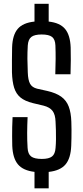

<svg xmlns="http://www.w3.org/2000/svg" viewBox="-20 -921 449 1034"><path d="M165.8 93.3V4.6Q104.3 -2.6 76.6 -35.9Q48.8 -69.1 46 -135.8Q45.5 -163.3 45.3 -187.7Q45.1 -212.1 45.7 -236.9Q46.3 -261.7 47.7 -290.1H128.6Q126.6 -246.4 126.3 -205.9Q126 -165.5 128.6 -124.4Q130.3 -91.6 147.7 -78.4Q165.1 -65.1 205.2 -65.1Q243.4 -65.1 260.2 -78.4Q277 -91.6 279.2 -124.4Q281.2 -145.8 281.5 -170.3Q281.9 -194.8 281.1 -219.3Q280.4 -243.8 279.2 -265.2Q278 -304.1 263 -323.8Q248 -343.4 214.8 -352L156.2 -365.9Q114.4 -376.3 90.5 -395.8Q66.6 -415.4 56.2 -448.4Q45.9 -481.4 44.4 -531.4Q43.9 -563 44.3 -596.9Q44.7 -630.8 45.2 -665.6Q47.2 -731.8 75.1 -765.1Q103 -798.4 165.8 -804.8V-900.5H242.2V-804.8Q302.6 -798.4 330.5 -765.1Q358.3 -731.8 360.6 -664.8Q361.6 -634.2 361.3 -597.4Q360.9 -560.7 359.8 -521.1H277.8Q279.3 -565.9 279.6 -603.2Q279.9 -640.5 278.4 -676.2Q277.1 -708.9 260.4 -722.1Q243.6 -735.3 204.4 -735.3Q165.8 -735.3 148.8 -722.1Q131.8 -708.9 129.6 -676.2Q127.4 -638.7 127.6 -604Q127.8 -569.2 129.6 -531.4Q130.9 -490 141.9 -470Q152.8 -450.1 179.8 -443.4L234.6 -431.2Q282 -420.4 309.8 -400.3Q337.6 -380.2 350.1 -347.2Q362.6 -314.3 364.2 -265.2Q365.1 -244.9 365.1 -222.5Q365.1 -200.1 364.8 -177.8Q364.5 -155.6 363.6 -135.8Q360.9 -68.5 332.7 -35.3Q304.5 -2 242.2 4.8V93.3Z"/></svg>

Font: Big Shoulders Text SC Thin
Style: Regular
Weight: 100
Designer: Patric King
Foundry: XO Type Co
Version: Version 2.002